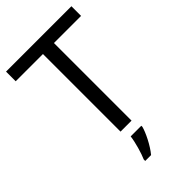

<svg xmlns="http://www.w3.org/2000/svg" viewBox="-277 -802 1111 1111"><g transform="rotate(-45 278.0 -246.5)"><path d="M323 0V-635H545V-714H10V-635H233V0ZM342 70V61H255C250 104 229 176 214 209V221H262C298 178 333 106 342 70Z"/></g></svg>

Font: Noto Sans Arabic
Style: Regular
Weight: 400
Designer: Monotype Design Team, Nadine Chahine, Nizar Qandah and Khaled Hosny
Foundry: Monotype Imaging Inc.
Version: Version 2.012